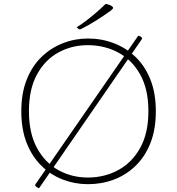

<svg xmlns="http://www.w3.org/2000/svg" viewBox="-20 -936 906 982"><path d="M430 6Q363 6 301.5 -17.5Q240 -41 192 -88Q144 -135 116.5 -204.5Q89 -274 89 -367Q89 -459 116.5 -528.5Q144 -598 192 -644.5Q240 -691 301.5 -715Q363 -739 430 -739Q500 -739 562.5 -715Q625 -691 673.5 -644.5Q722 -598 749.5 -528.5Q777 -459 777 -367Q777 -274 749.5 -204.5Q722 -135 673.5 -88Q625 -41 562.5 -17.5Q500 6 430 6ZM429 -28Q514 -28 584.5 -66Q655 -104 697 -179.5Q739 -255 739 -367Q739 -480 697 -555Q655 -630 584.5 -667.5Q514 -705 429 -705Q347 -705 278.5 -667.5Q210 -630 169 -555Q128 -480 128 -367Q128 -255 169 -179.5Q210 -104 278.5 -66Q347 -28 429 -28ZM183 22Q180 28 175 25Q171 23 168 21Q165 19 162 16Q158 12 161 7L684 -749Q687 -755 693 -752Q696 -751 699 -749Q702 -747 704 -745Q708 -740 705 -735ZM376 -793Q370 -796 376 -799Q397 -812 422.5 -831.5Q448 -851 473 -872.5Q498 -894 517 -913Q521 -917 527 -915Q535 -913 542 -910Q549 -907 554 -903Q558 -899 558.5 -896.5Q559 -894 556.5 -891Q554 -888 547 -882Q513 -857 470 -830Q427 -803 393 -787Q389 -784 383 -787Z"/></svg>

Font: Hahmlet Thin
Style: Regular
Weight: 250
Version: Version 1.002